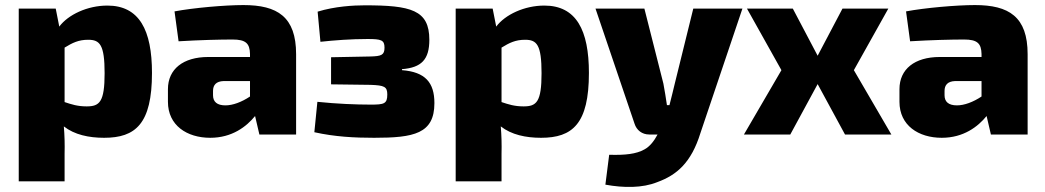

<svg xmlns="http://www.w3.org/2000/svg" viewBox="-20 -531 4126 758"><path d="M404 -509C325 -509 249 -473 214 -426L200 -497H54V185H235V76C236 40 235 3 232 -32C274 1 331 13 391 13C515 13 580 -42 580 -243C580 -412 530 -509 404 -509ZM322 -111C286 -111 262 -119 235 -128V-343C266 -362 290 -374 328 -374C374 -374 393 -355 393 -242C393 -128 373 -111 322 -111Z M941 -511C868 -511 743 -500 669 -486L685 -368C768 -373 848 -375 898 -375C950 -375 966 -360 967 -318V-306H802C703 -306 643 -258 643 -179V-129C643 -36 718 13 810 13C896 13 953 -31 987 -73L1004 0H1149V-317C1149 -465 1075 -511 941 -511ZM821 -155V-172C821 -195 833 -210 863 -211H967V-150C934 -128 899 -115 870 -115C837 -115 821 -129 821 -155Z M1420 -510C1376 -510 1302 -506 1234 -485L1245 -366C1300 -372 1366 -377 1431 -377C1485 -377 1498 -373 1498 -343C1498 -314 1486 -309 1442 -308L1287 -305V-198L1443 -196C1497 -194 1509 -189 1509 -158C1509 -121 1496 -118 1444 -118C1386 -118 1310 -121 1233 -129L1221 -9C1302 9 1379 13 1457 13C1614 13 1695 -3 1695 -124C1695 -205 1659 -247 1567 -254V-258C1644 -264 1675 -296 1675 -374C1675 -492 1602 -510 1420 -510Z M2129 -509C2050 -509 1974 -473 1939 -426L1925 -497H1779V185H1960V76C1961 40 1960 3 1957 -32C1999 1 2056 13 2116 13C2240 13 2305 -42 2305 -243C2305 -412 2255 -509 2129 -509ZM2047 -111C2011 -111 1987 -119 1960 -128V-343C1991 -362 2015 -374 2053 -374C2099 -374 2118 -355 2118 -242C2118 -128 2098 -111 2047 -111Z M2717 -497 2644 -201C2638 -178 2631 -145 2623 -116H2613C2609 -145 2604 -173 2599 -201L2524 -497H2331L2485 -43C2493 -17 2515 0 2543 0H2576C2563 25 2545 48 2524 59C2492 77 2448 82 2385 80L2370 198C2441 211 2516 212 2575 188C2652 160 2709 111 2745 -5L2911 -497Z M3499 0 3351 -254 3487 -497H3306L3208 -311L3110 -497H2929L3065 -254L2917 0H3100L3208 -199L3316 0Z M3829 -511C3756 -511 3631 -500 3557 -486L3573 -368C3656 -373 3736 -375 3786 -375C3838 -375 3854 -360 3855 -318V-306H3690C3591 -306 3531 -258 3531 -179V-129C3531 -36 3606 13 3698 13C3784 13 3841 -31 3875 -73L3892 0H4037V-317C4037 -465 3963 -511 3829 -511ZM3709 -155V-172C3709 -195 3721 -210 3751 -211H3855V-150C3822 -128 3787 -115 3758 -115C3725 -115 3709 -129 3709 -155Z"/></svg>

Font: Exo 2 Extra Bold
Style: Regular
Weight: 800
Designer: Natanael Gama
Version: Version 1.001;PS 001.001;hotconv 1.0.88;makeotf.lib2.5.64775